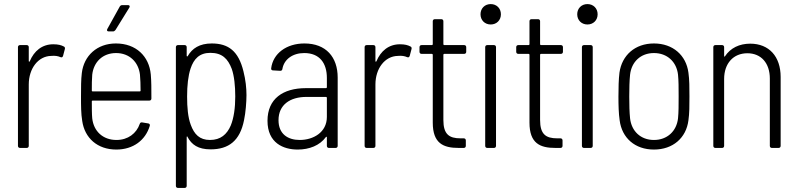

<svg xmlns="http://www.w3.org/2000/svg" viewBox="-20 -725 3912 941"><path d="M241 -508C186 -508 147 -475 126 -425C124 -421 121 -422 121 -426V-494C121 -500 117 -504 111 -504H78C72 -504 68 -500 68 -494V-10C68 -4 72 0 78 0H111C117 0 121 -4 121 -10V-311C121 -389 167 -450 231 -451C250 -453 265 -450 276 -445C283 -442 287 -445 289 -451L298 -485C299 -490 298 -495 293 -497C280 -504 265 -508 241 -508Z M607 -700H579C574 -700 569 -697 567 -693L506 -583C502 -576 505 -571 513 -571H534C539 -571 543 -574 546 -578L614 -688C618 -695 615 -700 607 -700ZM551 -39C484 -39 439 -82 432 -145C430 -167 430 -196 430 -228C430 -231 432 -232 434 -232H712C718 -232 722 -236 722 -242C722 -290 722 -327 719 -360C711 -449 647 -512 548 -512C456 -512 391 -452 381 -367C377 -334 377 -297 377 -252C377 -207 377 -168 383 -132C395 -49 457 8 550 8C633 8 693 -38 714 -108C716 -114 713 -119 707 -120L677 -125C671 -126 667 -124 665 -118C649 -71 607 -39 551 -39ZM549 -465C614 -465 659 -421 666 -359C668 -337 669 -309 669 -281C669 -278 667 -277 665 -277H434C432 -277 430 -278 430 -281C430 -310 430 -337 432 -359C439 -421 483 -465 549 -465Z M1173 -376C1149 -474 1100 -512 1018 -512C958 -512 922 -488 900 -450C898 -447 895 -448 895 -452V-494C895 -500 891 -504 885 -504H852C846 -504 842 -500 842 -494V186C842 192 846 196 852 196H885C891 196 895 192 895 186V-53C895 -57 898 -58 899 -54C919 -16 951 7 1012 7C1101 7 1156 -35 1176 -136C1184 -173 1188 -226 1188 -259C1188 -293 1184 -333 1173 -376ZM1111 -110C1092 -66 1061 -39 1009 -39C958 -39 932 -67 915 -113C901 -150 897 -199 897 -252C897 -306 902 -353 914 -389C930 -437 958 -466 1011 -466C1069 -466 1097 -437 1116 -387C1128 -352 1133 -304 1133 -252C1133 -196 1126 -147 1111 -110Z M1472 -512C1384 -512 1318 -463 1309 -390C1308 -384 1312 -380 1318 -380L1353 -378C1359 -378 1363 -380 1364 -387C1372 -434 1414 -465 1471 -465C1547 -465 1582 -415 1582 -343V-297C1582 -295 1580 -293 1578 -293H1479C1367 -293 1291 -241 1291 -133C1291 -24 1369 8 1439 8C1496 8 1547 -12 1577 -53C1580 -56 1582 -55 1582 -52V-10C1582 -4 1586 0 1592 0H1625C1631 0 1635 -4 1635 -10V-345C1635 -445 1578 -512 1472 -512ZM1449 -39C1391 -39 1345 -68 1345 -136C1345 -211 1401 -250 1482 -250H1578C1580 -250 1582 -248 1582 -246V-152C1582 -76 1515 -39 1449 -39Z M1940 -508C1885 -508 1846 -475 1825 -425C1823 -421 1820 -422 1820 -426V-494C1820 -500 1816 -504 1810 -504H1777C1771 -504 1767 -500 1767 -494V-10C1767 -4 1771 0 1777 0H1810C1816 0 1820 -4 1820 -10V-311C1820 -389 1866 -450 1930 -451C1949 -453 1964 -450 1975 -445C1982 -442 1986 -445 1988 -451L1997 -485C1998 -490 1997 -495 1992 -497C1979 -504 1964 -508 1940 -508Z M2265 -471V-494C2265 -500 2261 -504 2255 -504H2157C2155 -504 2153 -506 2153 -508V-621C2153 -627 2149 -631 2143 -631H2111C2105 -631 2101 -627 2101 -621V-508C2101 -506 2099 -504 2097 -504H2046C2040 -504 2036 -500 2036 -494V-471C2036 -465 2040 -461 2046 -461H2097C2099 -461 2101 -459 2101 -457V-124C2101 -22 2153 0 2228 0H2253C2259 0 2263 -4 2263 -10V-37C2263 -43 2259 -47 2253 -47H2237C2181 -47 2153 -67 2153 -137V-457C2153 -459 2155 -461 2157 -461H2255C2261 -461 2265 -465 2265 -471Z M2385 -605C2414 -605 2435 -626 2435 -655C2435 -684 2414 -705 2385 -705C2356 -705 2335 -684 2335 -655C2335 -626 2356 -605 2385 -605ZM2368 0H2401C2407 0 2411 -4 2411 -10V-494C2411 -500 2407 -504 2401 -504H2368C2362 -504 2358 -500 2358 -494V-10C2358 -4 2362 0 2368 0Z M2739 -471V-494C2739 -500 2735 -504 2729 -504H2631C2629 -504 2627 -506 2627 -508V-621C2627 -627 2623 -631 2617 -631H2585C2579 -631 2575 -627 2575 -621V-508C2575 -506 2573 -504 2571 -504H2520C2514 -504 2510 -500 2510 -494V-471C2510 -465 2514 -461 2520 -461H2571C2573 -461 2575 -459 2575 -457V-124C2575 -22 2627 0 2702 0H2727C2733 0 2737 -4 2737 -10V-37C2737 -43 2733 -47 2727 -47H2711C2655 -47 2627 -67 2627 -137V-457C2627 -459 2629 -461 2631 -461H2729C2735 -461 2739 -465 2739 -471Z M2859 -605C2888 -605 2909 -626 2909 -655C2909 -684 2888 -705 2859 -705C2830 -705 2809 -684 2809 -655C2809 -626 2830 -605 2859 -605ZM2842 0H2875C2881 0 2885 -4 2885 -10V-494C2885 -500 2881 -504 2875 -504H2842C2836 -504 2832 -500 2832 -494V-10C2832 -4 2836 0 2842 0Z M3185 8C3278 8 3343 -49 3354 -135C3359 -169 3359 -208 3359 -252C3359 -295 3359 -335 3354 -369C3343 -454 3278 -512 3185 -512C3092 -512 3028 -454 3016 -369C3012 -336 3011 -296 3011 -252C3011 -209 3012 -169 3017 -135C3028 -49 3092 8 3185 8ZM3185 -39C3120 -39 3075 -82 3068 -145C3065 -174 3064 -210 3064 -252C3064 -293 3065 -330 3068 -359C3075 -422 3120 -465 3185 -465C3250 -465 3296 -422 3303 -359C3306 -330 3306 -294 3306 -252C3306 -212 3306 -174 3303 -145C3296 -82 3250 -39 3185 -39Z M3657 -511C3604 -511 3560 -490 3533 -449C3531 -446 3529 -447 3529 -451V-494C3529 -500 3525 -504 3519 -504H3486C3480 -504 3476 -500 3476 -494V-10C3476 -4 3480 0 3486 0H3519C3525 0 3529 -4 3529 -10V-338C3529 -414 3574 -464 3643 -464C3710 -464 3753 -416 3753 -340V-10C3753 -4 3757 0 3763 0H3796C3802 0 3806 -4 3806 -10V-348C3806 -448 3749 -511 3657 -511Z"/></svg>

Font: Barlow Semi Condensed Light
Style: Regular
Weight: 300
Width: 4
Designer: Jeremy Tribby
Foundry: Tribby Type
Version: Version 1.422;hotconv 1.0.109;makeotfexe 2.5.65596